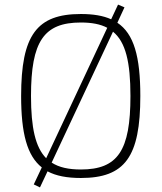

<svg xmlns="http://www.w3.org/2000/svg" viewBox="-20 -763 704 836"><path d="M491 -664 522 -731 494 -743 464 -679C429 -695 385 -702 332 -702C140 -702 72 -610 72 -345C72 -182 98 -85 162 -34L127 40L154 53L187 -17C224 3 272 12 332 12C524 12 591 -80 591 -345C591 -517 563 -616 491 -664ZM115 -345C115 -583 171 -665 332 -665C379 -665 417 -658 447 -642L181 -74C134 -122 115 -207 115 -345ZM332 -25C279 -25 237 -34 205 -55L472 -625C527 -580 548 -493 548 -345C548 -107 493 -25 332 -25Z"/></svg>

Font: Exo 2 Extra Light
Style: Regular
Weight: 250
Designer: Natanael Gama
Version: Version 1.001;PS 001.001;hotconv 1.0.88;makeotf.lib2.5.64775